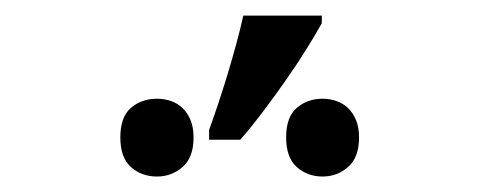

<svg xmlns="http://www.w3.org/2000/svg" viewBox="-20 -858 617 247"><path d="M249 -690.9Q254.4 -705.6 260.5 -723.9Q266.6 -742.2 272.5 -761.5Q278.3 -780.8 283.7 -800.5Q289.1 -820.3 293 -837.9H394V-828.1Q385.3 -812.5 373.5 -793.7Q361.8 -774.9 348.1 -755.4Q334.5 -735.8 319.6 -716.1Q304.7 -696.3 289.1 -678.2H249ZM134.8 -681.2Q134.8 -707.5 148.4 -719.2Q162.1 -731 182.1 -731Q191.4 -731 200 -728Q208.5 -725.1 214.8 -719Q221.2 -712.9 225.1 -703.6Q229 -694.3 229 -681.2Q229 -655.3 214.8 -643.1Q200.7 -630.9 182.1 -630.9Q162.1 -630.9 148.4 -643.1Q134.8 -655.3 134.8 -681.2ZM348.1 -681.2Q348.1 -707.5 361.8 -719.2Q375.5 -731 395 -731Q404.3 -731 412.8 -728Q421.4 -725.1 427.7 -719Q434.1 -712.9 438 -703.6Q441.9 -694.3 441.9 -681.2Q441.9 -655.3 427.7 -643.1Q413.6 -630.9 395 -630.9Q375.5 -630.9 361.8 -643.1Q348.1 -655.3 348.1 -681.2Z"/></svg>

Font: Genotype
Style: Regular
Weight: 400
Foundry: Ascender Corporation
Version: Version 1.00